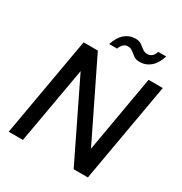

<svg xmlns="http://www.w3.org/2000/svg" viewBox="-199 -1024 1109 1170"><g transform="rotate(30 355.0 -439.0)"><path d="M30 0 153 -700H253L516 -161L610 -700H710L587 0H487L225 -539L130 0ZM293 -769Q311 -824 343 -851Q375 -878 415 -878Q443 -878 459 -866.5Q475 -855 489.5 -843.5Q504 -832 525 -832Q542 -832 555.5 -843Q569 -854 576 -877H632Q615 -822 582.5 -794.5Q550 -767 509 -767Q481 -767 464.5 -779Q448 -791 434 -802.5Q420 -814 399 -814Q383 -814 370 -803Q357 -792 349 -769Z"/></g></svg>

Font: DM Sans 11pt Medium
Style: Italic
Weight: 500
Italic angle: -10°
Version: Version 4.004;gftools[0.9.30]